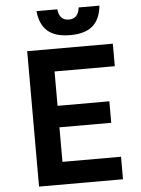

<svg xmlns="http://www.w3.org/2000/svg" viewBox="-65 -1080 830 1130"><g transform="rotate(-5 350.0 -515.0)"><path d="M119 0V-800H625V-667H269V-464H575V-337H269V-133H615V0ZM317 -1030Q324 -964 380 -964Q436 -964 443 -1030H566Q558 -950 513 -911Q468 -872 380 -872Q292 -872 247 -911Q202 -950 194 -1030Z"/></g></svg>

Font: Martian Mono SemiBold
Style: Regular
Weight: 600
Monospace: yes
Designer: Roman Shamin
Foundry: Evil Martians
Version: Version 1.000; ttfautohint (v1.8.4.7-5d5b)